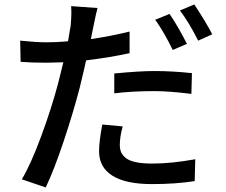

<svg xmlns="http://www.w3.org/2000/svg" viewBox="-20 -777 996 845"><path d="M802.7 -584 740.2 -557.1Q700.7 -638.2 663.1 -689.9L726.1 -715.8Q759.8 -667.5 802.7 -584ZM482.9 -366.2V-453.6Q593.8 -464.4 660.2 -464.4Q738.8 -464.4 824.7 -455.1L822.3 -363.8Q722.7 -376 662.1 -376Q560.5 -376 482.9 -366.2ZM550.3 -638.2V-543Q471.2 -525.4 358.9 -511.2Q353 -482.4 330.1 -388.2Q301.3 -277.8 259.3 -152.6Q217.3 -27.3 181.2 47.9L76.2 12.2Q116.2 -55.2 161.9 -179Q207.5 -302.7 236.3 -412.1Q240.2 -425.8 258.8 -502.9Q205.1 -501 184.1 -501Q116.2 -501 70.8 -504.9L68.8 -598.1Q138.7 -590.8 185.1 -590.8Q229.5 -590.8 279.3 -595.2Q289.6 -652.3 291 -664.1Q295.9 -716.8 293 -750L409.2 -741.7Q404.8 -727.5 391.1 -660.6L379.9 -605Q467.8 -617.7 550.3 -638.2ZM430.2 -229 520 -220.7Q507.3 -175.3 507.3 -138.7Q507.3 -121.1 512.9 -107.7Q518.6 -94.2 533.2 -82Q547.9 -69.8 577.1 -63.5Q606.4 -57.1 649.9 -57.1Q734.4 -57.1 839.4 -76.2L836.9 20Q752.9 33.2 648.9 33.2Q533.7 33.2 474.9 -3.7Q416 -40.5 416 -111.3Q416 -153.3 430.2 -229ZM772 -731 835 -757.3Q884.3 -683.6 914.1 -626L852.1 -598.1Q812.5 -677.2 772 -731Z"/></svg>

Font: Karasuma Gothic
Style: Regular
Weight: 500
Designer: Rasmus Andersson / Ryoko Nishizuka
Foundry: Genbu
Version: Version 1.00